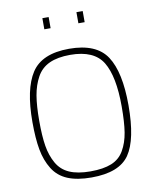

<svg xmlns="http://www.w3.org/2000/svg" viewBox="-97 -973 850 1055"><g transform="rotate(-10 328.0 -445.5)"><path d="M328 -25Q400 -25 445.5 -43.5Q491 -62 515.5 -104.5Q540 -147 549 -203Q558 -259 558 -347Q558 -515 509.5 -595Q461 -675 328 -675Q258 -675 212 -654Q166 -633 141.5 -588.5Q117 -544 107.5 -487.5Q98 -431 98 -347Q98 -262 107 -207Q116 -152 140.5 -108.5Q165 -65 211 -45Q257 -25 328 -25ZM328 9Q248 9 195 -13Q142 -35 112.5 -82.5Q83 -130 71.5 -192.5Q60 -255 60 -347Q60 -531 118 -620Q176 -709 328 -709Q480 -709 538 -620.5Q596 -532 596 -347Q596 -156 539.5 -73.5Q483 9 328 9ZM213 -838V-900H248V-838ZM403 -838V-900H438V-838Z"/></g></svg>

Font: TitilliumText22L Th
Style: Thin
Weight: 100
Designer: Campivisivi
Foundry: Campivisivi
Version: 1.000